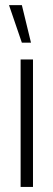

<svg xmlns="http://www.w3.org/2000/svg" viewBox="-20 -739 210 759"><path d="M15.6 -718.8H66.4L102.5 -570.3H66.4ZM61.5 0V-503.9H110.4V0Z"/></svg>

Font: Post No Bills Colombo
Style: Regular
Weight: 500
Designer: Kosala Senevirathne, Siva Puranthara, Lasantha Premarathna, Tharique Azeez
Foundry: Mooniak
Version: Version 1.220 ; ttfautohint (v1.5)